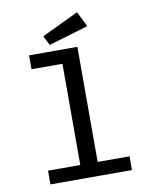

<svg xmlns="http://www.w3.org/2000/svg" viewBox="-92 -910 783 979"><g transform="rotate(-10 300.0 -420.5)"><path d="M89 0V-71H256V-595H96V-667H346V-71H511V0ZM209 -701 184 -750 375 -841 414 -762Z"/></g></svg>

Font: Inconsolata Expanded Medium
Style: Regular
Weight: 500
Width: 7
Monospace: yes
Designer: Raph Levien, Cyreal, Brenton Simpson
Foundry: Raph Levien, Cyreal, Google
Version: Version 3.001; ttfautohint (v1.8.2.53-6de2)